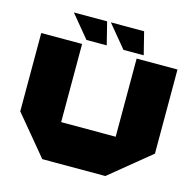

<svg xmlns="http://www.w3.org/2000/svg" viewBox="-126 -1027 1158 1153"><g transform="rotate(15 453.5 -450.0)"><path d="M628 0V-730H882V-207L629 0ZM237 0 35 -243V-244H628V0ZM35 -244V-730H289V-244ZM538 -760 423 -899V-900H629L664 -760ZM308 -760 193 -899V-900H399L434 -760Z"/></g></svg>

Font: Foldit Thin Black
Style: Regular
Weight: 900
Version: Version 1.003